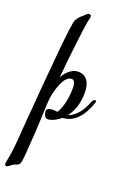

<svg xmlns="http://www.w3.org/2000/svg" viewBox="-224 -686 719 1078"><g transform="rotate(20 135.0 -147.0)"><path d="M110 -628C101 -628 88 -613 80 -605C64 -593 55 -581 48 -568C35 -553 12 -286 -20 111C-25 201 -32 252 -37 278L-43 309C-44 314 -45 317 -45 320C-45 329 -40 334 -35 334C-30 334 -20 328 -1 313C4 308 31 307 37 287C43 265 45 221 53 108C60 -9 60 -65 61 -65L64 -106C72 -158 97 -252 143 -252C159 -252 167 -236 167 -203C167 -144 152 -80 131 -51C123 -52 114 -53 106 -53C83 -53 67 -48 67 -31C67 -23 72 -11 75 -4C80 5 87 7 96 7C108 7 139 -3 168 -28L193 -32C228 -40 278 -68 313 -170C314 -173 315 -175 315 -177C315 -182 313 -185 308 -185C303 -185 297 -181 293 -173C273 -121 252 -95 239 -83C223 -68 209 -59 193 -54C218 -87 239 -134 239 -205C239 -264 215 -303 164 -303C139 -303 104 -286 77 -238C89 -376 109 -537 117 -582C118 -591 124 -606 124 -615C124 -620 123 -624 120 -625C116 -627 113 -628 110 -628Z"/></g></svg>

Font: Engagement
Style: Regular
Weight: 400
Designer: Astigmatic (AOETI)
Foundry: Astigmatic (AOETI)
Version: Version 1.000